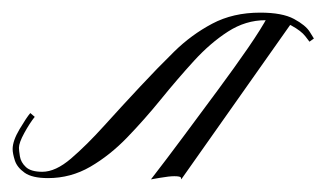

<svg xmlns="http://www.w3.org/2000/svg" viewBox="-140 -284 517 304"><path d="M272 -264Q307 -264 325.5 -254Q344 -244 350.5 -233.5Q357 -223 357 -223L350 -218Q350 -218 343.5 -226.5Q337 -235 321.5 -243.5Q306 -252 280 -252Q249 -252 221 -234Q193 -216 167 -187.5Q141 -159 115 -127Q89 -95 61.5 -66.5Q34 -38 3 -20Q-28 -2 -64 -2Q-89 -2 -101 -10.5Q-113 -19 -116.5 -30Q-120 -41 -120 -48Q-120 -61 -109 -79.5Q-98 -98 -92 -105L-85 -99Q-93 -89 -101.5 -73.5Q-110 -58 -110 -50Q-110 -46 -108.5 -36.5Q-107 -27 -99 -19.5Q-91 -12 -73 -12Q-52 -12 -27.5 -33Q-3 -54 25 -85Q53 -116 82 -147Q109 -176 136 -202.5Q163 -229 196 -246.5Q229 -264 272 -264ZM284 -258 324 -251 147 0Q147 0 146.5 -2.5Q146 -5 136 -5Q128 -5 113.5 -2.5Q99 0 99 0Q123 -31 150.5 -68Q178 -105 205 -141.5Q232 -178 253 -208.5Q274 -239 284 -258Z"/></svg>

Font: Kapakana
Style: Regular
Weight: 400
Designer: Kousuke Nagai
Version: Version 1.002